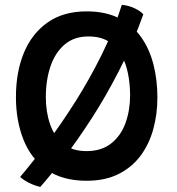

<svg xmlns="http://www.w3.org/2000/svg" viewBox="-20 -706 717 777"><path d="M473 -686.5Q502.5 -683.5 525.5 -672.2Q548.5 -661 560 -648Q517 -527.5 462.2 -420.8Q407.5 -314 349.2 -224.2Q291 -134.5 237.2 -65Q183.5 4.5 143 50.5Q118.5 44.5 97.5 34Q76.5 23.5 61.5 10Q112 -49.5 170.2 -127.5Q228.5 -205.5 285.8 -296Q343 -386.5 392 -485.5Q441 -584.5 473 -686.5ZM330.5 25.5Q231.5 25.5 168.2 -19.5Q105 -64.5 74.8 -141.2Q44.5 -218 44.5 -313Q44.5 -415 77 -493Q109.5 -571 173.2 -615.5Q237 -660 330.5 -660Q407.5 -660 462 -632.2Q516.5 -604.5 550.8 -556.2Q585 -508 601 -445Q617 -382 617 -311.5Q617 -244 600.2 -183.2Q583.5 -122.5 548.8 -75.8Q514 -29 459.8 -1.8Q405.5 25.5 330.5 25.5ZM330 -94.5Q391 -94.5 430.2 -125.8Q469.5 -157 488 -208.5Q506.5 -260 506.5 -320Q506.5 -365.5 498 -408.2Q489.5 -451 470.2 -484.8Q451 -518.5 418.8 -538.5Q386.5 -558.5 338 -558.5Q280 -558.5 241.8 -526Q203.5 -493.5 184.5 -438Q165.5 -382.5 165.5 -313Q165.5 -252.5 182.8 -203Q200 -153.5 236.2 -124Q272.5 -94.5 330 -94.5Z"/></svg>

Font: Grandstander Thin Medium
Style: Regular
Weight: 500
Version: Version 1.200